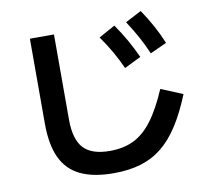

<svg xmlns="http://www.w3.org/2000/svg" viewBox="-91 -918 1182 1075"><g transform="rotate(-10 500.0 -381.0)"><path d="M471.3 53.3Q355.7 53.3 281.9 17.7Q208 -18 173.2 -93.2Q138.4 -168.3 138.4 -286.7V-770H275.3V-286.7Q275.3 -173.6 321.5 -123.5Q367.6 -73.3 471.3 -73.3Q548.7 -73.3 607 -101.6Q665.4 -129.9 713.9 -194.3Q762.4 -258.6 808.4 -366.3L931.7 -315.3Q890.7 -214 845.3 -143.7Q800 -73.3 745.8 -30Q691.7 13.3 624.2 33.3Q556.7 53.3 471.3 53.3ZM635 -515.7Q611.7 -567.3 585 -613.7Q558.4 -660 524 -709L616.7 -760Q651 -711 678 -663.3Q705 -615.7 729.3 -562.3ZM791 -571.7Q768.7 -624 742.8 -671Q717 -718 684.7 -767.3L776.3 -815Q809.6 -765.3 836.1 -717.2Q862.6 -669 885 -614.7Z"/></g></svg>

Font: M PLUS 1 Thin
Style: Regular
Weight: 100
Designer: Coji Morishita
Foundry: UNDERFOREST DESIGN
Version: Version 1.001